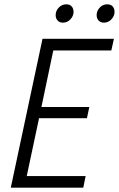

<svg xmlns="http://www.w3.org/2000/svg" viewBox="-20 -870 551 890"><path d="M30 0 177 -690H508L496 -636H227L172 -374H394L383 -322H161L104 -54H377L366 0ZM238 -800Q238 -820 252.5 -835Q267 -850 287 -850Q304 -850 312.5 -840Q321 -830 321 -815Q321 -796 306.5 -780.5Q292 -765 272 -765Q256 -765 247 -775Q238 -785 238 -800ZM428 -800Q428 -820 442.5 -835Q457 -850 477 -850Q494 -850 502.5 -840Q511 -830 511 -815Q511 -796 496.5 -780.5Q482 -765 462 -765Q446 -765 437 -775Q428 -785 428 -800Z"/></svg>

Font: Radio Canada Condensed Light
Style: Italic
Weight: 300
Width: 3
Italic angle: -12°
Designer: Charles Daoud, Etienne Aubert Bonn, Alexandre Saumier Demers, Jacques Le Bailly
Foundry: Radio-Canada
Version: Version 2.104; ttfautohint (v1.8.4.7-5d5b);gftools[0.9.28.de